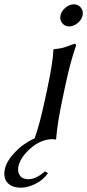

<svg xmlns="http://www.w3.org/2000/svg" viewBox="-75 -641 402 886"><path d="M22 225.1Q-19.5 225.1 -40.3 202.4Q-61 179.7 -52.7 140.1Q-44.9 102.5 -6.3 61.8Q32.2 21 85 -2.9Q108.9 -69.8 132.3 -180.2L144 -234.9Q169.9 -357.9 171.4 -411.1L173.8 -414.1Q183.6 -414.6 193.4 -416.3Q203.1 -418 210 -419.4Q216.8 -420.9 226.6 -424.1Q236.3 -427.2 240.5 -428.7Q244.6 -430.2 254.9 -434.1Q265.1 -438 268.1 -439Q277.3 -439 275.4 -429.2Q249 -353 227.5 -251L212.4 -180.2Q189.5 -71.3 184.1 0L181.6 2.9Q176.8 2 166 1Q111.3 2.9 65.2 44.2Q19 85.4 9.8 127Q4.9 151.9 16.8 168.9Q28.8 186 55.7 186Q91.8 186 132.3 149.9L146.5 158.2Q123 190.9 87.4 208Q51.8 225.1 22 225.1ZM211.9 -534.4Q199.7 -549.8 204.1 -570.1Q208.5 -590.3 227.1 -605.7Q245.6 -621.1 265.9 -621.1Q286.1 -621.1 298.3 -605.7Q310.5 -590.3 306.2 -570.1Q301.8 -549.8 283.2 -534.4Q264.6 -519 244.4 -519Q224.1 -519 211.9 -534.4Z"/></svg>

Font: Linux Biolinum O
Style: Italic
Weight: 400
Italic angle: -12°
Designer: Philipp H. Poll
Foundry: Philipp H. Poll
Version: Version 1.1.3